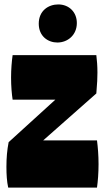

<svg xmlns="http://www.w3.org/2000/svg" viewBox="-20 -847 480 867"><path d="M418 0C422 -28 425 -66 425 -106C425 -145 422 -182 418 -213H175L415 -425C419 -470 420 -498 420 -519C420 -549 418 -574 415 -598H37C33 -570 30 -534 30 -497C30 -458 33 -423 37 -397H230L19 -205C12 -169 9 -134 9 -93C9 -60 11 -27 17 0ZM155 -740C155 -683 197 -655 239 -655C286 -655 327 -689 327 -743C327 -792 292 -827 243 -827C199 -827 155 -799 155 -740Z"/></svg>

Font: Ranchers
Style: Regular
Weight: 400
Designer: Pablo Impallari, Brenda Gallo
Foundry: Pablo Impallari, Brenda Gallo
Version: Version 1.000